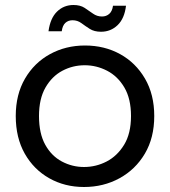

<svg xmlns="http://www.w3.org/2000/svg" viewBox="-20 -739 680 768"><path d="M316 9Q239 9 177 -26Q115 -61 79 -124.5Q43 -188 43 -275Q43 -361 80 -424.5Q117 -488 180 -522.5Q243 -557 320 -557Q398 -557 460.5 -522.5Q523 -488 560 -424.5Q597 -361 597 -275Q597 -188 559.5 -124.5Q522 -61 458 -26Q394 9 316 9ZM316 -71Q364 -71 406.5 -93Q449 -115 476.5 -160Q504 -205 504 -275Q504 -344 477.5 -389Q451 -434 408.5 -456Q366 -478 319 -478Q271 -478 229.5 -456Q188 -434 162 -389Q136 -344 136 -275Q136 -205 161 -160Q186 -115 227.5 -93Q269 -71 316 -71ZM174 -614Q181 -666 208 -692.5Q235 -719 274 -719Q301 -719 318.5 -707.5Q336 -696 352 -684.5Q368 -673 388 -673Q405 -673 417 -683.5Q429 -694 432 -716H484Q478 -665 450.5 -638.5Q423 -612 384 -612Q357 -612 339 -623.5Q321 -635 305.5 -646.5Q290 -658 270 -658Q253 -658 241.5 -647.5Q230 -637 227 -614Z"/></svg>

Font: Poppins
Style: Regular
Weight: 400
Designer: Ninad Kale (Devanagari), Jonny Pinhorn (Latin)
Version: Version 5.002